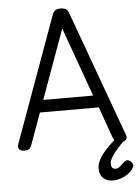

<svg xmlns="http://www.w3.org/2000/svg" viewBox="-70 -943 900 1254"><g transform="rotate(-5 379.5 -315.5)"><path d="M61 14Q35 14 25.5 1.5Q16 -11 23 -31L320 -850Q328 -873 340 -881.5Q352 -890 376 -890Q400 -890 411.5 -881.5Q423 -873 431 -850L729 -31Q737 -11 726 1.5Q715 14 689 14Q667 14 657.5 5.5Q648 -3 640 -23L568 -225H182L109 -23Q102 -3 92.5 5.5Q83 14 61 14ZM211 -305H538L375 -759ZM620 259Q581 259 556.5 237Q532 215 532 177Q532 153 540.5 131Q549 109 566 85.5Q583 62 608 37Q633 12 666 -17H728V-9Q707 11 686.5 33Q666 55 649.5 75.5Q633 96 623.5 115Q614 134 614 151Q614 166 621 175Q628 184 642 184Q659 184 672.5 172Q686 160 703 143Q709 138 718.5 135.5Q728 133 740 142Q752 149 757 162Q762 175 756 185Q742 209 718 226Q694 243 668 251Q642 259 620 259Z"/></g></svg>

Font: Playwrite AT
Style: Regular
Weight: 400
Designer: Veronika Burian, José Scaglione
Foundry: TypeTogether
Version: Version 1.002